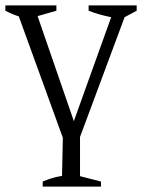

<svg xmlns="http://www.w3.org/2000/svg" viewBox="-28 -501 529 715"><path d="M302 -461V-481H481V-461L436 -437L270 9V155L348 175V194H131V175Q145 169 162 163.5Q179 158 203 154L206 12L42 -440Q17 -448 -8 -461V-481H182V-461L112 -441L247 -50L386 -437Q344 -445 302 -461Z"/></svg>

Font: Piazzolla Light
Style: Regular
Weight: 300
Designer: Juan Pablo del Peral
Foundry: Huerta Tipografica
Version: Version 1.330